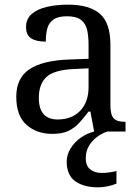

<svg xmlns="http://www.w3.org/2000/svg" viewBox="-20 -566 603 826"><path d="M205 10Q138 10 94 -29Q50 -68 50 -150Q50 -230 106.5 -268Q163 -306 278 -310L361 -313V-373Q361 -409 355 -436.5Q349 -464 329 -480Q309 -496 268 -496Q230 -496 210 -482Q190 -468 183.5 -443.5Q177 -419 177 -387Q135 -387 113.5 -401.5Q92 -416 92 -450Q92 -485 116.5 -506Q141 -527 182 -536.5Q223 -546 272 -546Q364 -546 409.5 -507Q455 -468 455 -373V-114Q455 -72 469 -57Q483 -42 517 -42H520V0H385L369 -86H361Q340 -58 320 -36.5Q300 -15 273.5 -2.5Q247 10 205 10ZM228 -52Q289 -52 325 -89.5Q361 -127 361 -191V-272L297 -269Q212 -265 179.5 -234.5Q147 -204 147 -145Q147 -52 228 -52ZM404 240Q340 240 303.5 213.5Q267 187 267 130Q267 99 284 72Q301 45 328 26Q355 7 385 0H442Q421 6 399.5 21.5Q378 37 363.5 60Q349 83 349 115Q349 148 368.5 163Q388 178 418 178Q432 178 447.5 176Q463 174 481 170V224Q465 231 442.5 235.5Q420 240 404 240Z"/></svg>

Font: Noto Serif Toto
Style: Regular
Weight: 400
Designer: Monotype Design Team
Foundry: Monotype Imaging Inc.
Version: Version 2.001